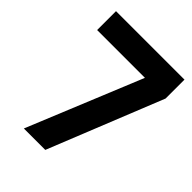

<svg xmlns="http://www.w3.org/2000/svg" viewBox="-202 -803 906 906"><g transform="rotate(45 251.0 -350.5)"><path d="M119 -1 354 -574H35V-700H492V-574L262 -1Z"/></g></svg>

Font: Inclusive Sans
Style: Bold
Weight: 700
Designer: Olivia King
Foundry: Olivia King
Version: Version 2.004